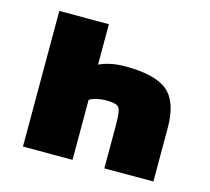

<svg xmlns="http://www.w3.org/2000/svg" viewBox="-81 -615 779 711"><g transform="rotate(15 308.0 -260.0)"><path d="M253 -365Q295 -385 353 -385Q469 -385 516 -344.5Q563 -304 563 -205V0H375V-167Q375 -221 365.5 -233Q356 -245 318 -245Q278 -245 253 -230V0H63V-520H253Z"/></g></svg>

Font: Mplus 1p Black
Style: Regular
Weight: 900
Version: Version 1.061